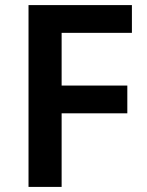

<svg xmlns="http://www.w3.org/2000/svg" viewBox="-20 -734 579 754"><path d="M222 0H92V-714H498V-605H222V-398H480V-289H222Z"/></svg>

Font: Noto Sans Nag Mundari SemiBold
Style: Regular
Weight: 600
Version: Version 1.000